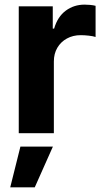

<svg xmlns="http://www.w3.org/2000/svg" viewBox="-20 -573 449 826"><path d="M60.7 0V-545.9H207V-450H212.9Q227.7 -501.1 262.9 -527.1Q298.1 -553.1 343.8 -553.1Q355.1 -553.1 368.2 -551.9Q381.2 -550.6 391.2 -548V-413.9Q380.7 -417.5 361.9 -419.6Q343.1 -421.7 327.1 -421.7Q294 -421.7 267.8 -407.3Q241.5 -392.9 226.6 -367.4Q211.7 -342 211.7 -308.4V0ZM24 233 67.8 57.6H207.6L129.5 233Z"/></svg>

Font: GitLab Sans
Style: Regular
Weight: 400
Designer: Rasmus Andersson
Foundry: Modifications by GitLab B.V., manufactured by rsms
Version: Version 4.000;git-c8fb6b7